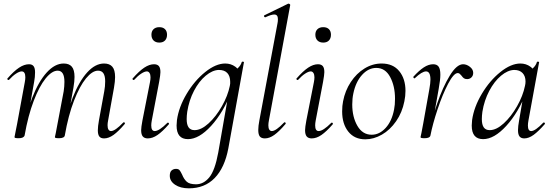

<svg xmlns="http://www.w3.org/2000/svg" viewBox="-20 -745 3005 1046"><path d="M513 -35Q513 -56 519 -89L548 -248Q553 -274 553 -302Q553 -331 543.5 -345.5Q534 -360 514 -360Q483 -360 448.5 -318Q414 -276 383 -196Q352 -116 333 -7L322 -8Q341 -124 376 -213Q411 -302 455 -350.5Q499 -399 547 -399Q577 -399 592 -381.5Q607 -364 607 -325Q607 -302 601 -267L569 -89Q566 -74 566 -63Q566 -47 571 -39Q576 -31 585 -31Q607 -31 651 -77Q653 -79 655 -79Q658 -79 660 -75.5Q662 -72 659 -69Q625 -29 598.5 -10Q572 9 547 9Q529 9 521 -1.5Q513 -12 513 -35ZM59 2Q59 1 67 -39L73 -69L115 -297Q118 -312 118 -324Q118 -356 98 -356Q86 -356 67.5 -344Q49 -332 29 -310Q28 -309 26 -309Q23 -309 20.5 -312.5Q18 -316 21 -318Q55 -357 83.5 -376Q112 -395 138 -395Q155 -395 163 -384.5Q171 -374 171 -351Q171 -325 166 -299L114 -7Q109 8 82 8Q68 8 63.5 6.5Q59 5 59 2ZM279 2 284 -21 294 -74 327 -248Q331 -275 331 -299Q331 -360 294 -360Q263 -360 228.5 -317.5Q194 -275 163.5 -195Q133 -115 114 -7L101 -8Q121 -124 155.5 -212.5Q190 -301 234.5 -350Q279 -399 327 -399Q357 -399 371.5 -381.5Q386 -364 386 -326Q386 -302 380 -267L333 -7Q332 0 324 4Q316 8 302 8Q288 8 283.5 6.5Q279 5 279 2Z M749 -36Q749 -51 756 -89L797 -297Q800 -312 800 -324Q800 -339 794.5 -347.5Q789 -356 780 -356Q768 -356 749.5 -344Q731 -332 711 -310Q710 -309 708 -309Q705 -309 702.5 -312.5Q700 -316 703 -318Q738 -358 766 -376.5Q794 -395 819 -395Q837 -395 845.5 -385Q854 -375 854 -352Q854 -338 847 -299L807 -89Q804 -73 804 -62Q804 -31 823 -31Q847 -31 891 -75Q893 -77 895 -77Q898 -77 900 -73.5Q902 -70 899 -67Q865 -28 838 -9.5Q811 9 785 9Q767 9 758 -1.5Q749 -12 749 -36ZM805 -556Q805 -575 816.5 -586Q828 -597 848 -597Q868 -597 879 -586Q890 -575 890 -556Q890 -536 879 -524.5Q868 -513 848 -513Q828 -513 816.5 -524.5Q805 -536 805 -556Z M905 213Q905 192 915 183.5Q925 175 939 175Q952 175 958 182Q964 189 972 206Q982 231 997.5 245Q1013 259 1048 259Q1089 259 1120 221.5Q1151 184 1169 86L1224 -229L1241 -246Q1196 -131 1130 -59Q1064 13 1004 13Q942 13 942 -61Q942 -69 944 -91Q954 -162 997 -234Q1040 -306 1098 -352.5Q1156 -399 1207 -399Q1238 -399 1262 -381.5Q1286 -364 1289 -330L1246 -357Q1260 -359 1276 -374Q1292 -389 1297 -407Q1298 -410 1304 -409Q1310 -408 1309 -406L1224 63Q1204 169 1149.5 225Q1095 281 1009 281Q963 281 934 261.5Q905 242 905 213ZM1232 -277Q1235 -290 1234 -300Q1234 -330 1218.5 -347Q1203 -364 1172 -364Q1137 -363 1100.5 -332.5Q1064 -302 1037 -250.5Q1010 -199 1000 -136Q997 -114 997 -96Q997 -66 1007.5 -51Q1018 -36 1040 -36Q1076 -36 1116.5 -73Q1157 -110 1189 -166.5Q1221 -223 1232 -277Z M1387 -37Q1387 -58 1393 -89L1492 -619Q1494 -627 1494 -641Q1494 -666 1474 -666Q1458 -666 1426 -651H1424Q1420 -651 1418.5 -656Q1417 -661 1421 -662L1550 -725H1552Q1556 -725 1559 -722Q1562 -719 1561 -717L1445 -89Q1442 -74 1442 -62Q1442 -47 1447 -39Q1452 -31 1461 -31Q1483 -31 1527 -77Q1529 -79 1531 -79Q1534 -79 1536 -75.5Q1538 -72 1535 -69Q1501 -29 1474.5 -10Q1448 9 1423 9Q1404 9 1395.5 -1.5Q1387 -12 1387 -37Z M1642 -36Q1642 -51 1649 -89L1690 -297Q1693 -312 1693 -324Q1693 -339 1687.5 -347.5Q1682 -356 1673 -356Q1661 -356 1642.5 -344Q1624 -332 1604 -310Q1603 -309 1601 -309Q1598 -309 1595.5 -312.5Q1593 -316 1596 -318Q1631 -358 1659 -376.5Q1687 -395 1712 -395Q1730 -395 1738.5 -385Q1747 -375 1747 -352Q1747 -338 1740 -299L1700 -89Q1697 -73 1697 -62Q1697 -31 1716 -31Q1740 -31 1784 -75Q1786 -77 1788 -77Q1791 -77 1793 -73.5Q1795 -70 1792 -67Q1758 -28 1731 -9.5Q1704 9 1678 9Q1660 9 1651 -1.5Q1642 -12 1642 -36ZM1698 -556Q1698 -575 1709.5 -586Q1721 -597 1741 -597Q1761 -597 1772 -586Q1783 -575 1783 -556Q1783 -536 1772 -524.5Q1761 -513 1741 -513Q1721 -513 1709.5 -524.5Q1698 -536 1698 -556Z M1844 -138Q1844 -169 1849 -193Q1860 -251 1891 -298Q1922 -345 1966 -372Q2010 -399 2059 -399Q2121 -399 2155 -357.5Q2189 -316 2189 -250Q2189 -222 2183 -193Q2171 -132 2138 -84.5Q2105 -37 2060.5 -11.5Q2016 14 1970 14Q1911 14 1877.5 -28Q1844 -70 1844 -138ZM2127 -149Q2132 -173 2132 -207Q2132 -276 2105.5 -325.5Q2079 -375 2030 -375Q1987 -375 1952.5 -337Q1918 -299 1905 -236Q1899 -208 1899 -176Q1899 -108 1927 -59.5Q1955 -11 2005 -11Q2047 -11 2081 -48Q2115 -85 2127 -149Z M2503 -395Q2522 -395 2540 -381Q2558 -367 2558 -348Q2558 -333 2548.5 -323.5Q2539 -314 2525 -314Q2514 -314 2507.5 -318.5Q2501 -323 2494 -333Q2490 -338 2485 -342.5Q2480 -347 2474 -347Q2452 -347 2421.5 -289Q2391 -231 2364 -150Q2337 -69 2325 -7L2315 -8Q2330 -88 2361 -179Q2392 -270 2430 -332.5Q2468 -395 2503 -395ZM2271 2 2276 -21 2286 -74 2319 -259Q2325 -292 2325 -311Q2325 -356 2301 -356Q2279 -356 2240 -319L2238 -318Q2235 -318 2233 -321.5Q2231 -325 2232 -327Q2263 -361 2289 -378Q2315 -395 2340 -395Q2360 -395 2369.5 -382Q2379 -369 2379 -338Q2379 -311 2370 -261L2325 -7Q2322 8 2293 8Q2280 8 2275.5 6.5Q2271 5 2271 2Z M2550 -61Q2550 -69 2552 -91Q2562 -162 2605 -234Q2648 -306 2706 -352.5Q2764 -399 2815 -399Q2846 -399 2870 -381.5Q2894 -364 2897 -330L2854 -357Q2868 -359 2884 -374Q2900 -389 2905 -407Q2906 -410 2912 -409Q2918 -408 2917 -406L2859 -89Q2856 -73 2856 -61Q2856 -31 2874 -31Q2896 -31 2940 -77Q2941 -78 2943 -78Q2946 -78 2948 -74.5Q2950 -71 2948 -69Q2914 -30 2887.5 -10.5Q2861 9 2836 9Q2819 9 2810.5 -1.5Q2802 -12 2802 -36Q2802 -56 2808 -89L2832 -229L2849 -246Q2804 -131 2738 -59Q2672 13 2612 13Q2550 13 2550 -61ZM2840 -277Q2843 -289 2843 -301Q2843 -330 2827 -347Q2811 -364 2781 -364Q2746 -363 2709.5 -332.5Q2673 -302 2645.5 -250Q2618 -198 2608 -136Q2605 -114 2605 -96Q2605 -66 2615.5 -51Q2626 -36 2648 -36Q2684 -36 2724.5 -73Q2765 -110 2797 -166.5Q2829 -223 2840 -277Z"/></svg>

Font: Cormorant Infant
Style: Italic
Weight: 400
Italic angle: -10°
Designer: Christian Thalmann (Catharsis Fonts)
Foundry: Catharsis Fonts
Version: Version 4.000